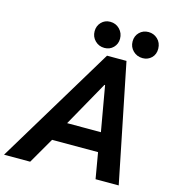

<svg xmlns="http://www.w3.org/2000/svg" viewBox="-176 -1024 1017 1130"><g transform="rotate(15 332.0 -458.5)"><path d="M-46.4 0 388.2 -719.7H506.8L652.3 0H511.2L478 -193.4L475.1 -246.1L421.9 -549.8H418L248 -246.6L224.1 -192.4L112.8 0ZM142.6 -157.7 167 -275.4H552.7L528.8 -157.7ZM593.8 -759.8Q559.1 -759.8 535.4 -783Q511.7 -806.2 511.7 -840.3Q511.7 -873.5 533.7 -895.5Q555.7 -917.5 588.9 -917.5Q621.1 -917.5 644.5 -895.5Q668 -873.5 668.9 -837.4Q669.4 -802.7 647.5 -781.2Q625.5 -759.8 593.8 -759.8ZM360.8 -759.8Q327.1 -759.8 303.7 -783Q280.3 -806.2 280.3 -840.3Q280.3 -873 301.8 -895.3Q323.2 -917.5 355.5 -917.5Q390.1 -917.5 413.3 -893.6Q436.5 -869.6 436.5 -835.4Q436.5 -803.7 415 -781.7Q393.6 -759.8 360.8 -759.8Z"/></g></svg>

Font: Reddit Sans
Style: Bold Italic
Weight: 700
Italic angle: -11.25°
Designer: Stephen Hutchings
Version: Version 1.013